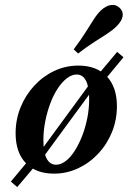

<svg xmlns="http://www.w3.org/2000/svg" viewBox="-20 -695 539 781"><path d="M143.5 -38.7 127.4 -56.5 359.7 -373.4 375.8 -355.6ZM50 66.1 24.2 43.5 112.9 -62.9 137.1 -37.1ZM389.5 -350 366.1 -375.8 456.5 -483.9 482.3 -462.1ZM200 11.3Q125.8 11.3 84.7 -31.9Q43.5 -75 43.5 -153.2Q43.5 -208.9 63.7 -258.5Q83.9 -308.1 119.4 -346.4Q154.8 -384.7 200.8 -406.5Q246.8 -428.2 299.2 -428.2Q372.6 -428.2 414.1 -384.7Q455.6 -341.1 455.6 -262.9Q455.6 -207.3 435.5 -157.7Q415.3 -108.1 379.8 -70.2Q344.4 -32.3 298 -10.5Q251.6 11.3 200 11.3ZM208.1 -25Q227.4 -25 247.2 -39.9Q266.9 -54.8 283.9 -81.5Q300.8 -108.1 314.1 -141.9Q327.4 -175.8 335.1 -214.5Q342.7 -253.2 342.7 -291.9Q342.7 -341.1 329.8 -366.5Q316.9 -391.9 291.9 -391.9Q271.8 -391.9 252 -376.6Q232.3 -361.3 214.9 -335.1Q197.6 -308.9 184.7 -274.6Q171.8 -240.3 164.1 -201.6Q156.5 -162.9 156.5 -124.2Q156.5 -75 169.8 -50Q183.1 -25 208.1 -25ZM297.6 -477.4 279.8 -494.4Q308.9 -533.1 327.8 -563.3Q346.8 -593.5 361.3 -616.1Q375.8 -638.7 390.3 -652.4Q410.5 -671.8 431.9 -674.6Q453.2 -677.4 468.5 -661.3Q482.3 -646.8 478.6 -627.8Q475 -608.9 454 -587.9Q438.7 -572.6 416.5 -558.1Q394.4 -543.5 364.9 -525Q335.5 -506.5 297.6 -477.4Z"/></svg>

Font: Playfair 9pt
Style: Bold Italic
Weight: 700
Italic angle: -15.6°
Designer: Claus Eggers Sørensen
Foundry: Claus Eggers Sørensen
Version: Version 2.203